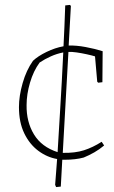

<svg xmlns="http://www.w3.org/2000/svg" viewBox="-20 -642 462 780"><path d="M208 118 204 109Q206 83 208 57Q210 31 212 4Q171 -3 135.5 -29.5Q100 -56 78.5 -100.5Q57 -145 57 -207Q57 -252 72 -304.5Q87 -357 114 -395Q134 -414 169 -431Q204 -448 238 -454Q242 -530 245 -620L264 -622L268 -618L259 -457Q290 -458 327.5 -451Q365 -444 397 -434V-432L396 -308L379 -306L375 -310L366 -413Q353 -417 332.5 -421.5Q312 -426 291.5 -429Q271 -432 258 -431L235 -21Q285 -20 321 -31.5Q357 -43 393 -66L403 -51Q384 -35 363 -23Q342 -11 320 -2Q287 7 242 7Q238 7 233 7L227 116ZM88 -215Q87 -147 118 -96Q149 -45 214 -24Q219 -110 225 -206.5Q231 -303 237 -429Q211 -424 186.5 -413Q162 -402 141 -388Q116 -354 102 -306.5Q88 -259 88 -215Z"/></svg>

Font: Labrada ExtraLight
Style: Regular
Weight: 200
Designer: Mercedes Jáuregui
Foundry: Omnibus-Type Team
Version: Version 1.000; ttfautohint (v1.8.4.7-5d5b)